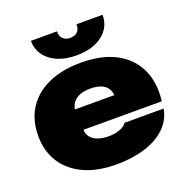

<svg xmlns="http://www.w3.org/2000/svg" viewBox="-135 -870 962 1002"><g transform="rotate(-20 346.5 -369.5)"><path d="M344 10Q238 10 163.5 -25Q89 -60 49.5 -122.5Q10 -185 10 -268Q10 -359 52 -422.5Q94 -486 170 -519.5Q246 -553 348 -553Q466 -553 543.5 -511Q621 -469 655.5 -394Q690 -319 678 -219H243Q244 -193 258.5 -176Q273 -159 298.5 -150.5Q324 -142 357 -142Q392 -142 420 -153Q448 -164 456 -180H674Q663 -119 618.5 -76.5Q574 -34 503.5 -12Q433 10 344 10ZM236 -324 230 -334H465L457 -325Q456 -352 444 -371Q432 -390 408 -399.5Q384 -409 348 -409Q314 -409 289.5 -399Q265 -389 251.5 -370Q238 -351 236 -324ZM343 -596Q283 -596 238.5 -615Q194 -634 169 -668.5Q144 -703 144 -749H289Q288 -721 303.5 -707Q319 -693 342 -693Q367 -693 382.5 -707Q398 -721 397 -749H542Q542 -680 487.5 -638Q433 -596 343 -596Z"/></g></svg>

Font: Mona Sans Expanded Black
Style: Regular
Weight: 900
Width: 7
Designer: Deni Anggara
Foundry: GitHub
Version: Version 2.000